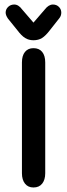

<svg xmlns="http://www.w3.org/2000/svg" viewBox="-20 -819 297 849"><path d="M77 -53Q77 -24 90.5 -7Q104 10 128 10Q153 10 166.5 -7Q180 -24 180 -53V-543Q180 -573 166.5 -589.5Q153 -606 128 -606Q104 -606 90.5 -589.5Q77 -573 77 -543ZM128 -719 78 -777Q62 -799 43 -799Q27 -799 16 -788.5Q5 -778 5 -763Q5 -752 15 -737L57 -685Q75 -661 91 -651Q107 -641 128 -641Q150 -641 166 -651Q182 -661 201 -686L242 -738Q247 -744 249 -750.5Q251 -757 251 -763Q251 -778 240.5 -788.5Q230 -799 214 -799Q195 -799 178 -777Z"/></svg>

Font: Beiruti SemiBold
Style: Regular
Weight: 600
Designer: Arlette Boutros
Foundry: Boutros
Version: Version 1.41